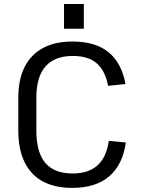

<svg xmlns="http://www.w3.org/2000/svg" viewBox="-20 -911 688 939"><path d="M333.1 7.9Q248.2 7.9 189.3 -23.8Q130.5 -55.6 100 -118.4Q69.5 -181.3 69.5 -271.9V-433.5Q69.5 -522.4 100.4 -583.4Q131.3 -644.4 190.2 -676.2Q249.2 -707.9 334.1 -707.9Q447 -707.9 510.9 -655.6Q574.8 -603.3 593.8 -500L508.5 -491.2Q494.3 -566.3 452.5 -601.9Q410.7 -637.4 336.2 -637.4Q248.2 -637.4 203 -586.8Q157.8 -536.2 157.8 -432.4V-272.9Q157.8 -165.6 201.7 -114.1Q245.5 -62.6 335.4 -62.6Q412.5 -62.6 456.6 -102.1Q500.7 -141.6 512.1 -222.1L595.5 -214.1Q580.2 -105.6 514.4 -48.9Q448.7 7.9 333.1 7.9ZM390 -891.4V-770.6H293.1V-891.4Z"/></svg>

Font: Pathway Extreme 8pt Thin 12pt
Style: Regular
Weight: 100
Version: Version 1.001;gftools[0.9.26]